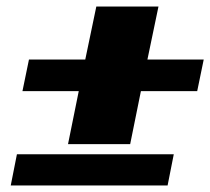

<svg xmlns="http://www.w3.org/2000/svg" viewBox="-20 -590 646 590"><path d="M222 -310H49L69 -407H242L276 -570H467L433 -407H606L586 -310H413L380 -147H189ZM32 -116H514L495 -20H13Z"/></svg>

Font: Taviraj Black
Style: Italic
Weight: 900
Italic angle: -12°
Designer: Katatrad Team
Foundry: CadsonDemak
Version: Version 1.001